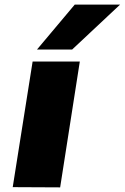

<svg xmlns="http://www.w3.org/2000/svg" viewBox="-20 -810 539 830"><path d="M240 0 35 -1 121 -544H325ZM140 -596 303 -790H499L292 -596Z"/></svg>

Font: Georama ExtraExtended
Style: Bold Italic
Weight: 700
Width: 8
Italic angle: -9°
Designer: Jean-Baptiste Levee
Foundry: Production Type
Version: Version 1.000